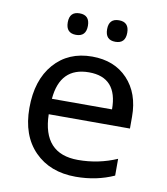

<svg xmlns="http://www.w3.org/2000/svg" viewBox="-83 -801 766 880"><g transform="rotate(10 300.0 -360.5)"><path d="M535.2 -251H157.2Q161.1 -67.9 325.2 -67.9Q420.4 -67.9 505.9 -105V-26.9Q424.8 9.8 328.1 9.8Q208.5 9.8 136.7 -63.2Q64.9 -136.2 64.9 -264.2Q64.9 -394 131.1 -470Q197.3 -545.9 308.1 -545.9Q411.6 -545.9 473.4 -480.5Q535.2 -415 535.2 -306.2ZM159.2 -323.2H439Q439 -472.2 306.2 -472.2Q171.9 -472.2 159.2 -323.2ZM216.8 -731Q263.7 -731 263.7 -681.2Q263.7 -630.9 216.8 -630.9Q169.9 -630.9 169.9 -681.2Q169.9 -731 216.8 -731ZM399.9 -731Q446.8 -731 446.8 -681.2Q446.8 -630.9 399.9 -630.9Q353 -630.9 353 -681.2Q353 -731 399.9 -731Z"/></g></svg>

Font: Apple Sans Adjectives
Style: Regular
Weight: 400
Monospace: yes
Foundry: Apple Sans Adjectives
Version: Version 0.01